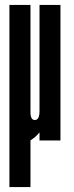

<svg xmlns="http://www.w3.org/2000/svg" viewBox="-20 -567 300 775"><path d="M18 188H103V-0.5Q123.5 -13 139.5 -32.5V0H224V-547H139.5V-118.5Q139.5 -82.5 120.5 -82.5Q103 -82.5 103 -114.5V-547H18Z"/></svg>

Font: League Gothic SemiCondensed
Style: Regular
Weight: 400
Width: 4
Designer: The League of Moveable Type
Version: Version 1.600; ttfautohint (v1.8.3)